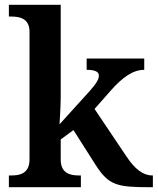

<svg xmlns="http://www.w3.org/2000/svg" viewBox="-20 -780 657 800"><path d="M17 0H317V-49H308C274 -49 233 -57 233 -115V-199L286 -238L379 -92C433 -8 468 0 603 0H617V-49H614C577 -49 542 -75 507 -128L374 -326L440 -401C492 -460 535 -489 581 -489V-536H341V-489C374 -489 392 -482 392 -465C392 -451 384 -435 354 -401L228 -262C228 -262 233 -338 233 -374V-760H17V-711H28C62 -711 103 -703 103 -648V-116C103 -57 63 -49 28 -49H17Z"/></svg>

Font: Noto Serif Yezidi SemiBold
Style: Regular
Weight: 600
Designer: Dalton Maag Ltd
Foundry: Dalton Maag Ltd
Version: Version 1.001